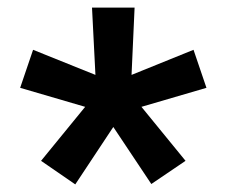

<svg xmlns="http://www.w3.org/2000/svg" viewBox="-20 -767 596 505"><path d="M178 -282 88 -344 204 -486 33 -536 67 -636 231 -570 222 -747H334L326 -570L489 -636L523 -536L352 -486L468 -344L378 -283L278 -433Z"/></svg>

Font: IBM Plex Sans Devanagari SemiBold
Style: Regular
Weight: 600
Designer: Mike Abbink, Paul van der Laan, Pieter van Rosmalen, Erin McLaughlin
Foundry: Bold Monday
Version: Version 1.1